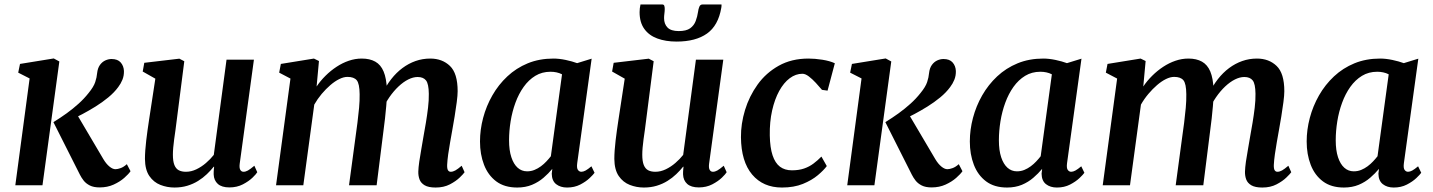

<svg xmlns="http://www.w3.org/2000/svg" viewBox="-20 -829 6409 859"><path d="M48.5 0 112.5 -478 61.5 -504 69.5 -543 220.5 -567.5 245.5 -554 170 0ZM426 9.5Q399 9.5 381.8 0.8Q364.5 -8 354.2 -21.2Q344 -34.5 337.5 -47.5L219 -282.5Q250.5 -302 278.5 -322.2Q306.5 -342.5 331.2 -364.8Q356 -387 376.5 -413Q399 -440.5 406 -461.8Q413 -483 414.5 -501.5Q417 -524.5 427.2 -538.5Q437.5 -552.5 451.5 -558.8Q465.5 -565 479 -565Q506.5 -565 520 -549.5Q533.5 -534 534.5 -511.5Q535 -490.5 527.8 -472.5Q520.5 -454.5 509 -439.5Q491.5 -415.5 464.5 -393.2Q437.5 -371 407.2 -352.2Q377 -333.5 349.2 -318.8Q321.5 -304 301.5 -294.5L313.5 -335.5L442.5 -117Q455 -96 469.5 -84Q484 -72 496.5 -72Q506 -72 519.5 -76.8Q533 -81.5 547.5 -94.5L564 -63Q555.5 -50.5 536 -33.2Q516.5 -16 488.5 -3.2Q460.5 9.5 426 9.5Z M760.5 10Q727.5 10 697.5 -1.8Q667.5 -13.5 648.2 -41.5Q629 -69.5 628.5 -118Q628.5 -135.5 630 -156.5Q631.5 -177.5 634.2 -200.5Q637 -223.5 640.2 -247.2Q643.5 -271 647 -293.5L675 -477L618.5 -509L625.5 -548L782.5 -566.5L804.5 -555L770.5 -289.5Q768 -268 765 -246.8Q762 -225.5 759.2 -205.8Q756.5 -186 755 -168.5Q753.5 -151 753.5 -137Q753.5 -107.5 760.2 -90.8Q767 -74 780 -67.2Q793 -60.5 812 -60.5Q835.5 -60.5 858.5 -71.5Q881.5 -82.5 901.5 -99.8Q921.5 -117 936.5 -136L993.5 -562H1116L1052.5 -97Q1050 -78 1055 -69.2Q1060 -60.5 1069.5 -60.5Q1079 -60.5 1089.2 -66.2Q1099.5 -72 1118 -87.5L1131 -58.5Q1126.5 -50.5 1109.8 -34.2Q1093 -18 1066.5 -4.2Q1040 9.5 1006.5 9.5Q972 9.5 954.5 -6.2Q937 -22 936 -48.5Q936 -51 936 -54.8Q936 -58.5 936.2 -63.2Q936.5 -68 937 -73Q937.5 -78 938 -82.5L936.5 -83.5Q923 -66.5 905.5 -49.8Q888 -33 866.2 -19.5Q844.5 -6 818.2 2Q792 10 760.5 10Z M1407 -556 1396.5 -442Q1413.5 -467.5 1436.5 -490.2Q1459.5 -513 1485.8 -530.2Q1512 -547.5 1540.5 -557.2Q1569 -567 1598.5 -567Q1634.5 -567 1659 -553.2Q1683.5 -539.5 1696.2 -509.2Q1709 -479 1711 -428.5Q1711 -422 1711 -415Q1711 -408 1710.5 -400.8Q1710 -393.5 1709 -385.5L1691 -411Q1708 -446.5 1730.5 -475.2Q1753 -504 1780.5 -524.5Q1808 -545 1839.2 -556Q1870.5 -567 1905 -567Q1958.5 -567 1993 -534Q2027.5 -501 2027.5 -421Q2027.5 -403 2023.5 -372.2Q2019.5 -341.5 2014 -308Q2008.5 -274.5 2003.5 -247Q1999 -221.5 1994 -193.5Q1989 -165.5 1985.2 -138.8Q1981.5 -112 1980.5 -91Q1980 -73.5 1984.5 -67Q1989 -60.5 1996.5 -60.5Q2006.5 -60.5 2017.2 -66.5Q2028 -72.5 2045.5 -87.5L2058.5 -58.5Q2053.5 -51 2036.8 -34.8Q2020 -18.5 1992.8 -4.2Q1965.5 10 1929 10Q1897 10 1880 0Q1863 -10 1857 -26.2Q1851 -42.5 1851.5 -61.5Q1852 -79.5 1855.8 -106Q1859.5 -132.5 1865 -162.2Q1870.5 -192 1875 -220.5Q1880 -247.5 1885.5 -280.5Q1891 -313.5 1895 -347Q1899 -380.5 1898.5 -409.5Q1898 -454 1886 -469.2Q1874 -484.5 1848.5 -484.5Q1828.5 -484.5 1806.5 -473.5Q1784.5 -462.5 1762.8 -442Q1741 -421.5 1722 -394Q1703 -366.5 1690 -334L1711 -405Q1710.5 -382 1708 -354.2Q1705.5 -326.5 1702.5 -298.8Q1699.5 -271 1696 -246.5L1665 0H1541.5L1571 -219Q1575 -247 1579.2 -280Q1583.5 -313 1586.5 -346.2Q1589.5 -379.5 1589 -407.5Q1588.5 -455 1576 -470Q1563.5 -485 1534.5 -485Q1517.5 -485 1497.8 -475.2Q1478 -465.5 1458 -448.2Q1438 -431 1419.2 -408.8Q1400.5 -386.5 1386 -361L1337 0H1215L1279.5 -477.5L1229 -504L1236.5 -543L1384.5 -567Z M2562.5 -99.5Q2559.5 -77.5 2565.5 -69Q2571.5 -60.5 2581 -60.5Q2589.5 -60.5 2599.8 -66Q2610 -71.5 2626 -85L2640 -56Q2635 -48.5 2618.2 -32.5Q2601.5 -16.5 2575.8 -3.2Q2550 10 2517 10Q2487.5 10 2468.2 -5Q2449 -20 2448.5 -52L2451 -73.5Q2434 -53 2411.8 -33.8Q2389.5 -14.5 2360.2 -2.2Q2331 10 2294 10Q2237 10 2200.2 -17.5Q2163.5 -45 2145.5 -91.8Q2127.5 -138.5 2127.5 -196Q2127.5 -248.5 2141.5 -301.5Q2155.5 -354.5 2182.8 -402.2Q2210 -450 2249.8 -487.2Q2289.5 -524.5 2341.2 -545.8Q2393 -567 2456 -567Q2481.5 -567 2511 -560.8Q2540.5 -554.5 2562 -546.5L2627 -566.5ZM2494.5 -496.5Q2483 -502.5 2470 -505.2Q2457 -508 2443 -508Q2405 -508 2375 -489.8Q2345 -471.5 2322.8 -440.2Q2300.5 -409 2286 -369.2Q2271.5 -329.5 2264.5 -286.2Q2257.5 -243 2257.5 -201Q2257.5 -156.5 2267.8 -125.5Q2278 -94.5 2296 -78.5Q2314 -62.5 2338 -62.5Q2356 -62.5 2371.2 -68.8Q2386.5 -75 2400 -85Q2413.5 -95 2424.5 -106.8Q2435.5 -118.5 2444.5 -130Z M2860.5 10Q2827.5 10 2797.5 -1.8Q2767.5 -13.5 2748.2 -41.5Q2729 -69.5 2728.5 -118Q2728.5 -135.5 2730 -156.5Q2731.5 -177.5 2734.2 -200.5Q2737 -223.5 2740.2 -247.2Q2743.5 -271 2747 -293.5L2775 -477L2718.5 -509L2725.5 -548L2882.5 -566.5L2904.5 -555L2870.5 -289.5Q2868 -268 2865 -246.8Q2862 -225.5 2859.2 -205.8Q2856.5 -186 2855 -168.5Q2853.5 -151 2853.5 -137Q2853.5 -107.5 2860.2 -90.8Q2867 -74 2880 -67.2Q2893 -60.5 2912 -60.5Q2935.5 -60.5 2958.5 -71.5Q2981.5 -82.5 3001.5 -99.8Q3021.5 -117 3036.5 -136L3093.5 -562H3216L3152.5 -97Q3150 -78 3155 -69.2Q3160 -60.5 3169.5 -60.5Q3179 -60.5 3189.2 -66.2Q3199.5 -72 3218 -87.5L3231 -58.5Q3226.5 -50.5 3209.8 -34.2Q3193 -18 3166.5 -4.2Q3140 9.5 3106.5 9.5Q3072 9.5 3054.5 -6.2Q3037 -22 3036 -48.5Q3036 -51 3036 -54.8Q3036 -58.5 3036.2 -63.2Q3036.5 -68 3037 -73Q3037.5 -78 3038 -82.5L3036.5 -83.5Q3023 -66.5 3005.5 -49.8Q2988 -33 2966.2 -19.5Q2944.5 -6 2918.2 2Q2892 10 2860.5 10ZM2942.5 -809Q2950 -809 2952 -803.2Q2954 -797.5 2954 -789Q2954 -779.5 2952.5 -768.5Q2951 -757.5 2951 -748Q2951 -721.5 2966.5 -705.8Q2982 -690 3016.5 -690Q3050.5 -690 3067.8 -702.5Q3085 -715 3092.5 -735Q3100 -755 3103 -776Q3104.5 -788.5 3108.8 -798.8Q3113 -809 3123 -809H3208Q3208 -805.5 3208 -802Q3208 -798.5 3207 -794Q3193.5 -714.5 3143 -678.8Q3092.5 -643 3007 -643Q2958 -643 2920.8 -656.8Q2883.5 -670.5 2862.5 -699.8Q2841.5 -729 2841.5 -774.5Q2841.5 -783 2842.5 -791.8Q2843.5 -800.5 2845.5 -809Z M3478.5 10Q3394 10 3345 -48.2Q3296 -106.5 3295 -215Q3294.5 -275 3313.2 -336.8Q3332 -398.5 3369.5 -450.8Q3407 -503 3464.2 -535Q3521.5 -567 3597 -567Q3625.5 -567 3659 -561.8Q3692.5 -556.5 3715 -546L3682.5 -423.5L3657.5 -427Q3645.5 -441.5 3630 -458.2Q3614.5 -475 3598.8 -487Q3583 -499 3570 -499Q3540 -499 3513.2 -479Q3486.5 -459 3466.2 -422.2Q3446 -385.5 3434.5 -334.8Q3423 -284 3424 -223Q3425 -168.5 3436.5 -134Q3448 -99.5 3469.5 -83.2Q3491 -67 3523 -67Q3554 -67 3577.2 -75Q3600.5 -83 3619.2 -97Q3638 -111 3655 -128.5L3679 -86Q3666 -68 3639 -45.2Q3612 -22.5 3572 -6.2Q3532 10 3478.5 10Z M3770.5 0 3834.5 -478 3783.5 -504 3791.5 -543 3942.5 -567.5 3967.5 -554 3892 0ZM4148 9.5Q4121 9.5 4103.8 0.8Q4086.5 -8 4076.2 -21.2Q4066 -34.5 4059.5 -47.5L3941 -282.5Q3972.5 -302 4000.5 -322.2Q4028.5 -342.5 4053.2 -364.8Q4078 -387 4098.5 -413Q4121 -440.5 4128 -461.8Q4135 -483 4136.5 -501.5Q4139 -524.5 4149.2 -538.5Q4159.5 -552.5 4173.5 -558.8Q4187.5 -565 4201 -565Q4228.5 -565 4242 -549.5Q4255.5 -534 4256.5 -511.5Q4257 -490.5 4249.8 -472.5Q4242.5 -454.5 4231 -439.5Q4213.5 -415.5 4186.5 -393.2Q4159.5 -371 4129.2 -352.2Q4099 -333.5 4071.2 -318.8Q4043.5 -304 4023.5 -294.5L4035.5 -335.5L4164.5 -117Q4177 -96 4191.5 -84Q4206 -72 4218.5 -72Q4228 -72 4241.5 -76.8Q4255 -81.5 4269.5 -94.5L4286 -63Q4277.5 -50.5 4258 -33.2Q4238.5 -16 4210.5 -3.2Q4182.5 9.5 4148 9.5Z M4754 -99.5Q4751 -77.5 4757 -69Q4763 -60.5 4772.5 -60.5Q4781 -60.5 4791.2 -66Q4801.5 -71.5 4817.5 -85L4831.5 -56Q4826.5 -48.5 4809.8 -32.5Q4793 -16.5 4767.2 -3.2Q4741.5 10 4708.5 10Q4679 10 4659.8 -5Q4640.5 -20 4640 -52L4642.5 -73.5Q4625.5 -53 4603.2 -33.8Q4581 -14.5 4551.8 -2.2Q4522.5 10 4485.5 10Q4428.5 10 4391.8 -17.5Q4355 -45 4337 -91.8Q4319 -138.5 4319 -196Q4319 -248.5 4333 -301.5Q4347 -354.5 4374.2 -402.2Q4401.5 -450 4441.2 -487.2Q4481 -524.5 4532.8 -545.8Q4584.5 -567 4647.5 -567Q4673 -567 4702.5 -560.8Q4732 -554.5 4753.5 -546.5L4818.5 -566.5ZM4686 -496.5Q4674.5 -502.5 4661.5 -505.2Q4648.5 -508 4634.5 -508Q4596.5 -508 4566.5 -489.8Q4536.5 -471.5 4514.2 -440.2Q4492 -409 4477.5 -369.2Q4463 -329.5 4456 -286.2Q4449 -243 4449 -201Q4449 -156.5 4459.2 -125.5Q4469.5 -94.5 4487.5 -78.5Q4505.5 -62.5 4529.5 -62.5Q4547.5 -62.5 4562.8 -68.8Q4578 -75 4591.5 -85Q4605 -95 4616 -106.8Q4627 -118.5 4636 -130Z M5105.5 -556 5095 -442Q5112 -467.5 5135 -490.2Q5158 -513 5184.2 -530.2Q5210.5 -547.5 5239 -557.2Q5267.5 -567 5297 -567Q5333 -567 5357.5 -553.2Q5382 -539.5 5394.8 -509.2Q5407.5 -479 5409.5 -428.5Q5409.5 -422 5409.5 -415Q5409.5 -408 5409 -400.8Q5408.5 -393.5 5407.5 -385.5L5389.5 -411Q5406.5 -446.5 5429 -475.2Q5451.5 -504 5479 -524.5Q5506.5 -545 5537.8 -556Q5569 -567 5603.5 -567Q5657 -567 5691.5 -534Q5726 -501 5726 -421Q5726 -403 5722 -372.2Q5718 -341.5 5712.5 -308Q5707 -274.5 5702 -247Q5697.5 -221.5 5692.5 -193.5Q5687.5 -165.5 5683.8 -138.8Q5680 -112 5679 -91Q5678.5 -73.5 5683 -67Q5687.5 -60.5 5695 -60.5Q5705 -60.5 5715.8 -66.5Q5726.5 -72.5 5744 -87.5L5757 -58.5Q5752 -51 5735.2 -34.8Q5718.5 -18.5 5691.2 -4.2Q5664 10 5627.5 10Q5595.5 10 5578.5 0Q5561.5 -10 5555.5 -26.2Q5549.5 -42.5 5550 -61.5Q5550.5 -79.5 5554.2 -106Q5558 -132.5 5563.5 -162.2Q5569 -192 5573.5 -220.5Q5578.5 -247.5 5584 -280.5Q5589.5 -313.5 5593.5 -347Q5597.5 -380.5 5597 -409.5Q5596.5 -454 5584.5 -469.2Q5572.5 -484.5 5547 -484.5Q5527 -484.5 5505 -473.5Q5483 -462.5 5461.2 -442Q5439.5 -421.5 5420.5 -394Q5401.5 -366.5 5388.5 -334L5409.5 -405Q5409 -382 5406.5 -354.2Q5404 -326.5 5401 -298.8Q5398 -271 5394.5 -246.5L5363.5 0H5240L5269.5 -219Q5273.5 -247 5277.8 -280Q5282 -313 5285 -346.2Q5288 -379.5 5287.5 -407.5Q5287 -455 5274.5 -470Q5262 -485 5233 -485Q5216 -485 5196.2 -475.2Q5176.5 -465.5 5156.5 -448.2Q5136.5 -431 5117.8 -408.8Q5099 -386.5 5084.5 -361L5035.5 0H4913.5L4978 -477.5L4927.5 -504L4935 -543L5083 -567Z M6261 -99.5Q6258 -77.5 6264 -69Q6270 -60.5 6279.5 -60.5Q6288 -60.5 6298.2 -66Q6308.5 -71.5 6324.5 -85L6338.5 -56Q6333.5 -48.5 6316.8 -32.5Q6300 -16.5 6274.2 -3.2Q6248.5 10 6215.5 10Q6186 10 6166.8 -5Q6147.5 -20 6147 -52L6149.5 -73.5Q6132.5 -53 6110.2 -33.8Q6088 -14.5 6058.8 -2.2Q6029.5 10 5992.5 10Q5935.5 10 5898.8 -17.5Q5862 -45 5844 -91.8Q5826 -138.5 5826 -196Q5826 -248.5 5840 -301.5Q5854 -354.5 5881.2 -402.2Q5908.5 -450 5948.2 -487.2Q5988 -524.5 6039.8 -545.8Q6091.5 -567 6154.5 -567Q6180 -567 6209.5 -560.8Q6239 -554.5 6260.5 -546.5L6325.5 -566.5ZM6193 -496.5Q6181.5 -502.5 6168.5 -505.2Q6155.5 -508 6141.5 -508Q6103.5 -508 6073.5 -489.8Q6043.5 -471.5 6021.2 -440.2Q5999 -409 5984.5 -369.2Q5970 -329.5 5963 -286.2Q5956 -243 5956 -201Q5956 -156.5 5966.2 -125.5Q5976.5 -94.5 5994.5 -78.5Q6012.5 -62.5 6036.5 -62.5Q6054.5 -62.5 6069.8 -68.8Q6085 -75 6098.5 -85Q6112 -95 6123 -106.8Q6134 -118.5 6143 -130Z"/></svg>

Font: Merriweather 20pt SemiBold
Style: Italic
Weight: 600
Italic angle: -7.8°
Version: Version 2.101